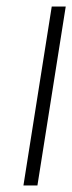

<svg xmlns="http://www.w3.org/2000/svg" viewBox="-20 -585 222 590"><path d="M52 -15H95L182 -565H139Z"/></svg>

Font: Charger Sport
Style: HLObl
Weight: 100
Designer: Jasper
Foundry: Cannot Into Space Fonts
Version: Version 1.1